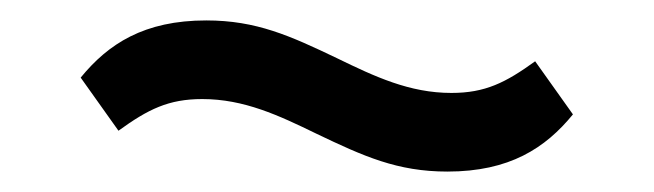

<svg xmlns="http://www.w3.org/2000/svg" viewBox="-20 -399 640 188"><path d="M418 -231C479 -231 514 -254 541 -287L504 -339C475 -318 455 -308 422 -308C381 -308 347 -324 310 -342C264 -364 231 -379 182 -379C121 -379 86 -356 59 -323L96 -271C125 -292 145 -302 178 -302C219 -302 253 -286 290 -268C336 -246 369 -231 418 -231Z"/></svg>

Font: IBM Plex Thai Looped Text
Style: Regular
Weight: 450
Designer: Mike Abbink, Paul van der Laan, Pieter van Rosmalen, Ben Mitchell, Mark Frömberg
Foundry: Bold Monday
Version: Version 1.0